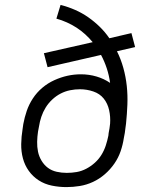

<svg xmlns="http://www.w3.org/2000/svg" viewBox="-20 -755 640 783"><path d="M251 8Q221 8 191.5 2Q162 -4 138 -19.5Q114 -35 97.5 -58Q81 -81 73.5 -109Q66 -137 66.5 -167.5Q67 -198 72 -228L75 -249Q80 -276 89 -302.5Q98 -329 114 -353.5Q130 -378 152.5 -397Q175 -416 201.5 -428Q228 -440 255 -446Q282 -452 310 -452Q343 -452 373.5 -443Q404 -434 429 -417Q425 -447 415.5 -476Q406 -505 392 -531L174 -481L159 -538L358 -583Q344 -600 327.5 -615Q311 -630 292.5 -642Q274 -654 253 -663.5Q232 -673 210 -679L227 -735Q258 -727 286.5 -714.5Q315 -702 340 -684.5Q365 -667 387 -645.5Q409 -624 426 -599L516 -620L531 -563L457 -546Q473 -514 483 -478Q493 -442 497 -404.5Q501 -367 499.5 -328.5Q498 -290 494 -251Q493 -242 491.5 -232.5Q490 -223 489 -213L485 -192Q481 -165 472 -138.5Q463 -112 446.5 -88Q430 -64 407.5 -44.5Q385 -25 359 -13Q333 -1 305.5 3.5Q278 8 251 8ZM252 -50Q273 -50 293 -53.5Q313 -57 332 -67Q351 -77 367 -91.5Q383 -106 394 -124Q405 -142 411.5 -162Q418 -182 422 -202L423 -212Q425 -222 426.5 -231.5Q428 -241 429 -251Q431 -279 425 -306Q419 -333 403 -353Q387 -373 360.5 -382Q334 -391 306 -391Q286 -391 266 -387Q246 -383 227.5 -373.5Q209 -364 193 -349Q177 -334 166 -316Q155 -298 148.5 -278.5Q142 -259 139 -239L135 -218Q132 -198 131.5 -177Q131 -156 135 -136.5Q139 -117 149.5 -99.5Q160 -82 175.5 -70.5Q191 -59 211 -54.5Q231 -50 252 -50Z"/></svg>

Font: Iosevka Curly Slab LtExObl
Style: Regular
Weight: 300
Width: 7
Italic angle: -9°
Monospace: yes
Designer: Belleve Invis
Foundry: Belleve Invis
Version: Version 11.1.0; ttfautohint (v1.8.3)